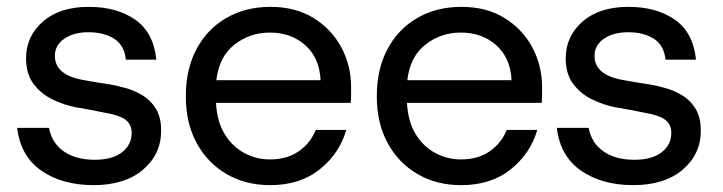

<svg xmlns="http://www.w3.org/2000/svg" viewBox="-20 -528 2109 560"><path d="M253 12Q162 12 101 -30Q40 -72 30 -155H123Q131 -111 166 -86.5Q201 -62 256 -62Q308 -62 336 -84Q364 -106 364 -140Q364 -165 346.5 -178.5Q329 -192 282 -200Q263 -204 241.5 -208Q220 -212 201 -215Q166 -222 133 -238Q100 -254 78 -283Q56 -312 56 -358Q56 -422 105 -465Q154 -508 239 -508Q321 -508 374.5 -470.5Q428 -433 436 -354H347Q343 -396 313 -415Q283 -434 238 -434Q195 -434 167.5 -415Q140 -396 140 -365Q140 -310 221 -295Q259 -288 299 -282Q323 -278 349 -270.5Q375 -263 398 -248.5Q421 -234 435.5 -209.5Q450 -185 450 -147Q450 -78 397 -33Q344 12 253 12Z M768 12Q696 12 640.5 -20.5Q585 -53 553.5 -111Q522 -169 522 -247Q522 -326 553 -384.5Q584 -443 640 -475.5Q696 -508 769 -508Q842 -508 894.5 -475.5Q947 -443 975.5 -390Q1004 -337 1004 -274Q1004 -264 1004 -252.5Q1004 -241 1003 -228H610Q613 -173 635.5 -136.5Q658 -100 693 -81.5Q728 -63 767 -63Q817 -63 851 -86.5Q885 -110 901 -149H990Q970 -80 912.5 -34Q855 12 768 12ZM767 -433Q709 -433 664 -398Q619 -363 611 -294H915Q912 -359 870.5 -396Q829 -433 767 -433Z M1325 12Q1253 12 1197.5 -20.5Q1142 -53 1110.5 -111Q1079 -169 1079 -247Q1079 -326 1110 -384.5Q1141 -443 1197 -475.5Q1253 -508 1326 -508Q1399 -508 1451.5 -475.5Q1504 -443 1532.5 -390Q1561 -337 1561 -274Q1561 -264 1561 -252.5Q1561 -241 1560 -228H1167Q1170 -173 1192.5 -136.5Q1215 -100 1250 -81.5Q1285 -63 1324 -63Q1374 -63 1408 -86.5Q1442 -110 1458 -149H1547Q1527 -80 1469.5 -34Q1412 12 1325 12ZM1324 -433Q1266 -433 1221 -398Q1176 -363 1168 -294H1472Q1469 -359 1427.5 -396Q1386 -433 1324 -433Z M1827 12Q1736 12 1675 -30Q1614 -72 1604 -155H1697Q1705 -111 1740 -86.5Q1775 -62 1830 -62Q1882 -62 1910 -84Q1938 -106 1938 -140Q1938 -165 1920.5 -178.5Q1903 -192 1856 -200Q1837 -204 1815.5 -208Q1794 -212 1775 -215Q1740 -222 1707 -238Q1674 -254 1652 -283Q1630 -312 1630 -358Q1630 -422 1679 -465Q1728 -508 1813 -508Q1895 -508 1948.5 -470.5Q2002 -433 2010 -354H1921Q1917 -396 1887 -415Q1857 -434 1812 -434Q1769 -434 1741.5 -415Q1714 -396 1714 -365Q1714 -310 1795 -295Q1833 -288 1873 -282Q1897 -278 1923 -270.5Q1949 -263 1972 -248.5Q1995 -234 2009.5 -209.5Q2024 -185 2024 -147Q2024 -78 1971 -33Q1918 12 1827 12Z"/></svg>

Font: HostGroteskRegular
Style: Regular
Weight: 400
Designer: Doukan Karapınar based on Poppins by Indian Type Foundry, Jonny Pinhorn
Foundry: Element Type
Version: Version 1.001; ttfautohint (v1.8.4.7-5d5b)